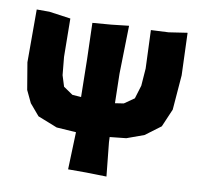

<svg xmlns="http://www.w3.org/2000/svg" viewBox="-78 -770 890 860"><g transform="rotate(10 367.0 -339.5)"><path d="M23.4 -672.9V-432.6L43.9 -310.5L70.3 -254.9L114.3 -203.1L203.1 -168L292 -162.1L286.1 7.8H368.2L460.9 9.8L445.3 -143.6L444.3 -167L518.6 -174.8L596.7 -203.1L666 -254.9L701.2 -336.9L713.9 -495.1L707 -687.5L623 -674.8L543 -670.9L549.8 -497.1L543.9 -418L525.4 -357.4L480.5 -326.2L441.4 -320.3L438.5 -454.1L443.4 -672.9L364.3 -664.1L279.3 -657.2L284.2 -493.2L287.1 -321.3L247.1 -324.2L204.1 -353.5L188.5 -403.3L180.7 -485.4L178.7 -659.2L81.1 -672.9Z"/></g></svg>

Font: MaokenAssortedSans-TC
Style: Regular
Weight: 500
Version: Version 0.83